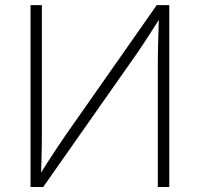

<svg xmlns="http://www.w3.org/2000/svg" viewBox="-20 -748 799 768"><path d="M657.2 0H611.3V-506.3Q611.3 -529.3 612.1 -557.6Q612.8 -585.9 613.8 -618.2Q614.7 -650.4 615.7 -685.5L625.5 -684.6Q602.1 -647.5 582.3 -616.7Q562.5 -585.9 544.4 -558.8Q526.4 -531.7 507.8 -505.9L152.8 0H102.1V-727.5H147.5V-210Q147.5 -185.5 147 -158Q146.5 -130.4 145.8 -100.8Q145 -71.3 143.6 -41L134.3 -42Q152.8 -71.8 171.1 -100.1Q189.5 -128.4 207 -154.8Q224.6 -181.2 240.2 -204.1L606.9 -727.5H657.2Z"/></svg>

Font: Inter 16pt ExtraLight
Style: Regular
Weight: 250
Version: Version 4.001;git-66647c0bb